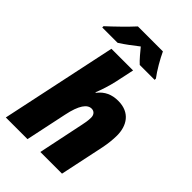

<svg xmlns="http://www.w3.org/2000/svg" viewBox="-281 -1079 1184 1184"><g transform="rotate(45 311.0 -486.5)"><path d="M39 -824V-813H173C214 -839 253 -869 290 -898C308 -876 344 -832 366 -813H496V-824C466 -863 428 -929 408 -973H190C151 -930 85 -866 39 -824ZM11 0H200L257 -270C278 -372 310 -413 347 -413C367 -413 384 -399 384 -371C384 -348 379 -319 375 -302L312 0H501L563 -294C570 -329 575 -369 575 -406C575 -491 532 -563 429 -563C374 -563 330 -544 296 -500H292C306 -534 325 -591 335 -638L361 -760H172Z"/></g></svg>

Font: Noto Sans Black
Style: Italic
Weight: 900
Italic angle: -12°
Designer: Monotype Design Team
Foundry: Monotype Imaging Inc.
Version: Version 2.013